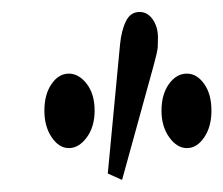

<svg xmlns="http://www.w3.org/2000/svg" viewBox="-20 -834 373 321"><path d="M95.2 -586.4Q78.6 -586.4 66.4 -604.5Q54.2 -622.6 54.2 -648.9Q54.2 -676.3 66.2 -693.6Q78.1 -710.9 95.2 -710.9Q111.8 -710.9 125 -693.8Q138.2 -676.8 138.2 -648.9Q138.2 -622.1 125 -604.2Q111.8 -586.4 95.2 -586.4ZM184.1 -533.2 160.2 -543.9 180.7 -759.8Q183.1 -783.7 190.7 -798.8Q198.2 -814 213.4 -814Q226.6 -814 235.4 -801.5Q244.1 -789.1 244.1 -771Q244.1 -762.7 243.7 -755.1Q243.2 -747.6 237.3 -726.1ZM292.5 -586.4Q275.9 -586.4 262.9 -604.5Q250 -622.6 250 -648.9Q250 -676.3 262.5 -693.6Q274.9 -710.9 292.5 -710.9Q309.1 -710.9 321.3 -693.8Q333.5 -676.8 333.5 -648.9Q333.5 -622.1 321.3 -604.2Q309.1 -586.4 292.5 -586.4Z"/></svg>

Font: Scarab Serif
Style: Regular
Weight: 400
Designer: John Roberts
Foundry: Scarab
Version: 1.0